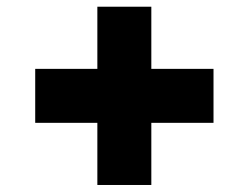

<svg xmlns="http://www.w3.org/2000/svg" viewBox="-20 -578 733 566"><path d="M426.1 -32.7H267V-215.9H83.8V-375H267V-558.2H426.1V-375H609.4V-215.9H426.1Z"/></svg>

Font: Linik Sans Black
Style: Regular
Weight: 900
Designer: Fonts by Rasmus Andersson / Changes by Cristiano Sobral with parts from Marc Monis
Foundry: rsms
Version: Version 3.020; ttfautohint (v1.6)